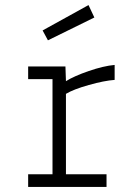

<svg xmlns="http://www.w3.org/2000/svg" viewBox="-20 -737 540 757"><path d="M91 -425V-475H238L240 -417Q272 -437 330 -457Q388 -477 432 -481V-422Q391 -419 330.5 -402Q270 -385 240 -367V-50H400V0H91V-50H187V-425ZM148 -617 329 -717 352 -668 169 -578Z"/></svg>

Font: Lekton
Style: Regular
Weight: 400
Designer: Paolo Mazzetti, Luciano Perondi, Raffaele Flato, Elena Papassissa, Emilio Macchia, Michela Povoleri, Tobias Seemiller, R
Version: Version 34.000